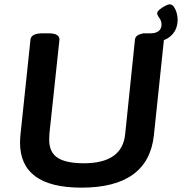

<svg xmlns="http://www.w3.org/2000/svg" viewBox="-20 -855 836 882"><path d="M354 7Q72 7 72 -200Q72 -209 72.5 -218Q73 -227 74 -236L120 -673Q123 -702 176 -702H202Q255 -702 253 -672L207 -241Q206 -229 206 -213Q206 -155 245 -130Q284 -105 365 -105Q542 -105 555 -239L600 -673Q603 -702 657 -702H682Q736 -702 733 -672L687 -234Q661 7 354 7ZM630 -660 635 -702H673Q696 -702 709 -712.5Q722 -723 722 -742Q722 -759 712 -772.5Q702 -786 702 -794Q702 -802 713.5 -811.5Q725 -821 738.5 -828Q752 -835 759 -835Q771 -835 779 -823.5Q787 -812 791.5 -796Q796 -780 796 -766Q796 -716 762.5 -688Q729 -660 669 -660Z"/></svg>

Font: Asap Semi Expanded Semi Expanded SemiBold
Style: Italic
Weight: 600
Width: 6
Italic angle: -6°
Designer: Pablo Cosgaya
Foundry: Omnibus-Type
Version: Version 3.001; ttfautohint (v1.8.4.7-5d5b)